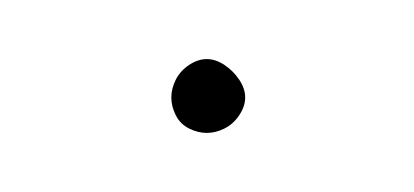

<svg xmlns="http://www.w3.org/2000/svg" viewBox="-20 -413 140 65"><path d="M38 -380Q38 -377 39.5 -374Q41 -371 44 -369.5Q47 -368 50 -368Q53 -368 56 -369.5Q59 -371 61 -374Q63 -377 63 -380Q63 -383 61 -386Q59 -389 56 -391Q53 -393 50 -393Q47 -393 44 -391Q41 -389 39.5 -386Q38 -383 38 -380Z"/></svg>

Font: Linefont Thin
Style: Regular
Weight: 100
Monospace: yes
Version: Version 3.002;gftools[0.9.33]